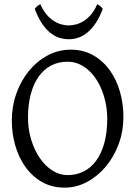

<svg xmlns="http://www.w3.org/2000/svg" viewBox="-20 -862 640 897"><path d="M481 -307.1Q481 -340.8 474.9 -373.8Q468.8 -406.7 457.5 -436.3Q446.3 -465.8 429.9 -491Q413.6 -516.1 393.1 -534.4Q372.6 -552.7 348.1 -563.2Q323.7 -573.7 295.9 -573.7Q252.4 -573.7 218 -555.4Q183.6 -537.1 159.9 -503.2Q136.2 -469.2 123.5 -420.9Q110.8 -372.6 110.8 -313Q110.8 -258.3 125.7 -209.5Q140.6 -160.6 165.8 -123.8Q190.9 -86.9 224.6 -65.4Q258.3 -43.9 295.9 -43.9Q336.4 -43.9 370.4 -60.8Q404.3 -77.6 429 -110.8Q453.6 -144 467.3 -193.4Q481 -242.7 481 -307.1ZM556.6 -315.9Q556.6 -249.5 534.7 -189.7Q512.7 -129.9 474.9 -84.5Q437 -39.1 387.2 -12.2Q337.4 14.6 281.7 14.6Q223.1 14.6 177.2 -11.2Q131.3 -37.1 99.9 -80.6Q68.4 -124 51.8 -180.7Q35.2 -237.3 35.2 -298.8Q35.2 -365.2 56.6 -425.3Q78.1 -485.4 115.2 -530.8Q152.3 -576.2 202.4 -603Q252.4 -629.9 310.1 -629.9Q370.6 -629.9 416.5 -603.3Q462.4 -576.7 493.7 -532.7Q524.9 -488.8 540.8 -432.1Q556.6 -375.5 556.6 -315.9ZM460 -820.3Q445.3 -780.8 427 -753.9Q408.7 -727.1 388.4 -710.2Q368.2 -693.4 346.2 -686Q324.2 -678.7 302.2 -678.7Q278.3 -678.7 255.9 -686Q233.4 -693.4 213.1 -710.2Q192.9 -727.1 175 -753.9Q157.2 -780.8 142.6 -820.3Q148.4 -829.1 154.3 -833.7Q160.2 -838.4 168.5 -842.3Q180.7 -814.5 196.5 -795.4Q212.4 -776.4 230 -764.9Q247.6 -753.4 265.9 -748.3Q284.2 -743.2 300.3 -743.2Q317.4 -743.2 336.2 -748.3Q355 -753.4 372.8 -764.9Q390.6 -776.4 406.5 -795.4Q422.4 -814.5 434.1 -842.3Q442.4 -838.4 448.2 -833.7Q454.1 -829.1 460 -820.3Z"/></svg>

Font: Noto Serif Devanagari
Style: Regular
Weight: 400
Designer: Monotype Design Team
Foundry: Monotype Imaging Inc.
Version: Version 1.01